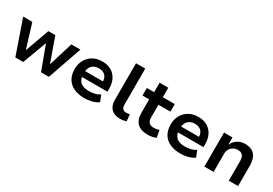

<svg xmlns="http://www.w3.org/2000/svg" viewBox="32 -1571 3484 2447"><g transform="rotate(30 1773.5 -347.5)"><path d="M189 0 15 -501H150L258 -148H259L386 -501H488L614 -148H616L724 -501H857L683 0H567L434 -359H438L305 0Z M1211 10Q1116 10 1050 -21.5Q984 -53 950.5 -111.5Q917 -170 917 -251Q917 -325 948.5 -383.5Q980 -442 1039 -476.5Q1098 -511 1180 -511Q1254 -511 1309 -479.5Q1364 -448 1394 -390Q1424 -332 1424 -251V-209H1024V-294H1325L1310 -275Q1310 -346 1276.5 -379.5Q1243 -413 1182 -413Q1141 -413 1110.5 -396.5Q1080 -380 1062.5 -348Q1045 -316 1045 -267V-253Q1045 -198 1064.5 -163.5Q1084 -129 1122 -113Q1160 -97 1216 -97Q1255 -97 1296.5 -106.5Q1338 -116 1372 -140L1410 -46Q1370 -17 1316 -3.5Q1262 10 1211 10Z M1731 10Q1647 10 1602.5 -35.5Q1558 -81 1558 -165V-705H1694V-176Q1694 -150 1701.5 -132.5Q1709 -115 1723.5 -105.5Q1738 -96 1759 -96Q1774 -96 1787 -97.5Q1800 -99 1815 -103L1824 -5Q1801 3 1780 6.5Q1759 10 1731 10Z M2141 10Q2036 10 1984.5 -42.5Q1933 -95 1933 -193V-390H1835V-501H1942V-641H2070V-501H2246V-390H2070V-199Q2070 -152 2093.5 -128.5Q2117 -105 2165 -105Q2185 -105 2204.5 -108.5Q2224 -112 2242 -119L2261 -14Q2236 -2 2205 4Q2174 10 2141 10Z M2624 10Q2529 10 2463 -21.5Q2397 -53 2363.5 -111.5Q2330 -170 2330 -251Q2330 -325 2361.5 -383.5Q2393 -442 2452 -476.5Q2511 -511 2593 -511Q2667 -511 2722 -479.5Q2777 -448 2807 -390Q2837 -332 2837 -251V-209H2437V-294H2738L2723 -275Q2723 -346 2689.5 -379.5Q2656 -413 2595 -413Q2554 -413 2523.5 -396.5Q2493 -380 2475.5 -348Q2458 -316 2458 -267V-253Q2458 -198 2477.5 -163.5Q2497 -129 2535 -113Q2573 -97 2629 -97Q2668 -97 2709.5 -106.5Q2751 -116 2785 -140L2823 -46Q2783 -17 2729 -3.5Q2675 10 2624 10Z M2971 0V-501H3095V-399H3098Q3124 -452 3171.5 -481.5Q3219 -511 3278 -511Q3340 -511 3382 -487.5Q3424 -464 3445.5 -416Q3467 -368 3467 -295V0H3330V-290Q3330 -324 3320.5 -348Q3311 -372 3290.5 -385Q3270 -398 3236 -398Q3199 -398 3169.5 -381Q3140 -364 3123.5 -335Q3107 -306 3107 -271V0Z"/></g></svg>

Font: Nunito Sans 7pt
Style: Bold
Weight: 700
Designer: Vernon Adams
Foundry: Vernon Adams
Version: Version 3.101;gftools[0.9.27]